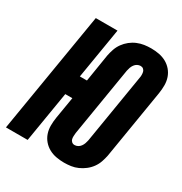

<svg xmlns="http://www.w3.org/2000/svg" viewBox="-184 -873 960 1011"><g transform="rotate(30 296.0 -367.5)"><path d="M347 8Q322 8 298.5 3.5Q275 -1 255 -12Q235 -23 220 -40.5Q205 -58 197.5 -80Q190 -102 190 -126.5Q190 -151 194 -176L216 -308H173L122 0H-10L112 -735H244L193 -427H236L263 -595Q267 -615 274 -635.5Q281 -656 294 -674Q307 -692 324.5 -706Q342 -720 362.5 -728.5Q383 -737 403.5 -740Q424 -743 445 -743Q470 -743 493.5 -738.5Q517 -734 537 -723Q557 -712 572 -694.5Q587 -677 594.5 -655Q602 -633 602 -608.5Q602 -584 598 -559L529 -140Q525 -120 518 -99.5Q511 -79 498 -61Q485 -43 467.5 -29.5Q450 -16 430 -7Q410 2 389 5Q368 8 347 8Q347 8 347 8Q347 8 347 8ZM349 -100Q359 -100 368.5 -105Q378 -110 384.5 -119Q391 -128 394.5 -138Q398 -148 400 -158L469 -577Q471 -586 471 -596Q471 -606 469 -614.5Q467 -623 460 -629Q453 -635 443 -635Q433 -635 423.5 -630Q414 -625 407.5 -616Q401 -607 397.5 -597Q394 -587 392 -577L323 -158Q322 -149 321.5 -139Q321 -129 323 -120.5Q325 -112 332 -106Q339 -100 349 -100Z"/></g></svg>

Font: Iosevka SS04 Hv Ex Obl
Style: Regular
Weight: 900
Width: 7
Italic angle: -9°
Monospace: yes
Designer: Belleve Invis
Foundry: Belleve Invis
Version: Version 19.0.0; ttfautohint (v1.8.4)